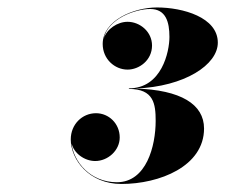

<svg xmlns="http://www.w3.org/2000/svg" viewBox="-20 -932 590 502"><path d="M513.5 -596C513.5 -659.5 452.5 -697 334.5 -700.5C463.5 -705.5 549.5 -763 549.5 -820.5C549.5 -887 457.5 -912.5 390.5 -912.5C329.5 -912.5 248.5 -878.5 248.5 -817C248.5 -777.5 280 -750 313.5 -750C343.5 -750 377.5 -774 377.5 -813C377.5 -849 346 -875 313.5 -875C287.5 -875 259 -856.5 251 -830.5C262 -884 335.5 -908.5 372.5 -908.5C414 -908.5 423 -874 423 -835.5C423 -797 403 -701 317 -701V-699.5C382 -699.5 387 -660.5 387 -616C387 -550.5 363 -455.5 285.5 -455.5C216.5 -455.5 172.5 -508.5 167 -557.5C173 -531.5 200.5 -511 229 -511C262 -511 293 -538.5 293 -572.5C293 -609 264.5 -636 231 -636C195 -636 165 -607 165 -567.5C165 -515 212.5 -451 297.5 -451C397 -451 513.5 -497 513.5 -596Z"/></svg>

Font: Bodoni* 96pt Fatface
Style: Italic
Weight: 900
Italic angle: -13°
Version: Version 2.3